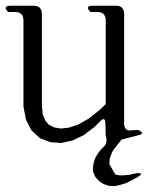

<svg xmlns="http://www.w3.org/2000/svg" viewBox="-27 -506 547 661"><path d="M349.6 59.6 370.1 94.7 382.8 97.7H398.4L418.9 95.7L445.3 89.8Q470.7 89.8 448.2 102.5L425.8 115.2L405.3 125L385.7 130.9L367.2 134.8L348.6 133.8L330.1 127.9L313.5 117.2L300.8 102.5L293 84V69.3L295.9 51.8L301.8 36.1L310.5 21.5L321.3 7.8L334 -4.9Q343.8 -19.5 336.9 -40L335.9 -79.1Q335.9 -108.4 316.4 -86.9L299.8 -70.3L261.7 -41L222.7 -22.5L183.6 -13.7L145.5 -16.6L110.4 -30.3L81.1 -57.6L62.5 -93.8L53.7 -139.6V-435.5Q53.7 -464.8 24.4 -464.8H1Q-19.5 -486.3 9.8 -486.3H88.9Q117.2 -486.3 117.2 -457V-141.6L120.1 -112.3L128.9 -90.8L141.6 -76.2L159.2 -67.4L181.6 -63.5L210 -66.4L242.2 -77.1L278.3 -97.7L315.4 -127L336.9 -147.5V-435.5Q336.9 -464.8 307.6 -464.8H284.2Q263.7 -486.3 293 -486.3H372.1Q400.4 -486.3 400.4 -457V-81.1Q400.4 -51.8 428.7 -57.6L449.2 -58.6Q475.6 -45.9 447.3 -40L391.6 -25.4L368.2 3.9L359.4 16.6L354.5 29.3L350.6 40Z"/></svg>

Font: B2 Hana
Style: Regular
Weight: 500
Version: 2020-08-05; (max)